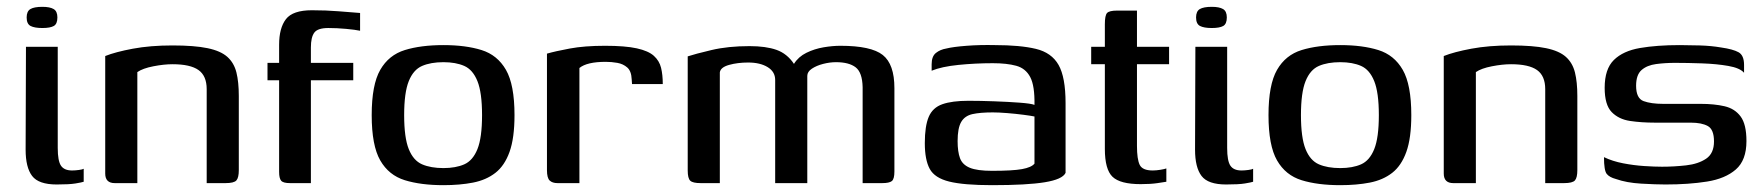

<svg xmlns="http://www.w3.org/2000/svg" viewBox="-20 -536 5156 562"><path d="M104 -454Q81 -454 69.5 -460Q58 -466 58 -485Q58 -503 69 -509.5Q80 -516 104 -516Q126 -516 137 -509.5Q148 -503 148 -485Q148 -466 137.5 -460Q127 -454 104 -454ZM146 4Q93 4 74 -21Q55 -46 55 -98L56 -399H149V-103Q149 -65 158.5 -51Q168 -37 191 -37Q200 -37 211 -38.5Q222 -40 225 -42V-4Q219 -2 201 1Q183 4 146 4Z M316 0Q288 0 288 -28V-372Q318 -384 369 -393.5Q420 -403 485 -403Q549 -403 587.5 -395Q626 -387 645.5 -369.5Q665 -352 672 -324Q679 -296 679 -255V-38Q679 -16 672 -8Q665 0 640 0H585V-275Q585 -314 561 -331Q537 -348 485 -348Q460 -348 429 -342Q398 -336 382 -325V0Z M763 -352H797V-405Q797 -454 817 -480Q837 -506 893 -506Q934 -506 971 -503Q1008 -500 1034 -498V-446Q1020 -449 993 -451.5Q966 -454 941 -454Q910 -454 900 -440.5Q890 -427 890 -397V-352H1014V-301H890V0H829Q809 0 803 -7Q797 -14 797 -33V-301H763Z M1278 6Q1212 6 1165 -8.5Q1118 -23 1093 -66.5Q1068 -110 1068 -199Q1068 -288 1093 -331.5Q1118 -375 1165 -389.5Q1212 -404 1278 -404Q1343 -404 1389.5 -389.5Q1436 -375 1461 -331.5Q1486 -288 1486 -199Q1486 -132 1471.5 -91.5Q1457 -51 1430 -30Q1403 -9 1364.5 -1.5Q1326 6 1278 6ZM1278 -44Q1314 -44 1339 -55Q1364 -66 1377.5 -99.5Q1391 -133 1391 -199Q1391 -265 1377.5 -298.5Q1364 -332 1339 -343Q1314 -354 1278 -354Q1241 -354 1215.5 -343Q1190 -332 1176.5 -298.5Q1163 -265 1163 -199Q1163 -133 1176.5 -99.5Q1190 -66 1215.5 -55Q1241 -44 1278 -44Z M1676 0H1612Q1597 0 1589 -7.5Q1581 -15 1581 -38V-379Q1605 -386 1648 -394Q1691 -402 1751 -402Q1810 -402 1844 -394.5Q1878 -387 1894 -372.5Q1910 -358 1915 -337.5Q1920 -317 1920 -290H1830L1829 -304Q1828 -328 1816 -338.5Q1804 -349 1787 -352Q1770 -355 1753 -355Q1698 -355 1676 -337Z M2031 0Q2008 0 2000.5 -7Q1993 -14 1993 -37V-371Q2014 -378 2062.5 -389.5Q2111 -401 2174 -401Q2222 -401 2253 -390Q2284 -379 2304 -349Q2317 -370 2340.5 -381.5Q2364 -393 2390.5 -397.5Q2417 -402 2440 -402Q2530 -402 2564 -375Q2598 -348 2598 -278V-34Q2598 -12 2590.5 -6Q2583 0 2562 0H2505V-281Q2504 -324 2484.5 -339Q2465 -354 2427 -354Q2409 -354 2389.5 -349Q2370 -344 2356.5 -335Q2343 -326 2343 -314V0H2249V-302Q2249 -326 2227 -339.5Q2205 -353 2170 -353Q2139 -353 2114 -346Q2089 -339 2087 -324V0Z M2884 6Q2801 6 2758.5 -4.5Q2716 -15 2701.5 -41.5Q2687 -68 2687 -117Q2687 -167 2698.5 -194Q2710 -221 2738.5 -231Q2767 -241 2815 -241Q2849 -241 2890 -239.5Q2931 -238 2964.5 -235.5Q2998 -233 3008 -229Q3009 -285 2995.5 -310.5Q2982 -336 2954.5 -343.5Q2927 -351 2886 -351Q2835 -351 2785.5 -346Q2736 -341 2707 -329V-348Q2707 -371 2719.5 -381Q2732 -391 2750 -394Q2770 -399 2809.5 -402Q2849 -405 2892 -404Q2966 -404 3012 -393Q3058 -382 3078.5 -346Q3099 -310 3099 -234V-30Q3090 -11 3038 -2.5Q2986 6 2884 6ZM2884 -36Q2944 -36 2971.5 -41Q2999 -46 3008 -57V-195Q2999 -197 2976 -200Q2953 -203 2928 -205Q2903 -207 2886 -207Q2849 -207 2826.5 -202Q2804 -197 2793.5 -179Q2783 -161 2783 -123Q2783 -92 2790 -73Q2797 -54 2818.5 -45Q2840 -36 2884 -36Z M3319 3Q3259 3 3236.5 -18.5Q3214 -40 3214 -100V-348H3174V-399H3214V-465Q3214 -491 3220.5 -498Q3227 -505 3250 -505H3308Q3308 -503 3308 -496.5Q3308 -490 3308 -478V-399H3402V-348H3308V-109Q3308 -70 3316 -53.5Q3324 -37 3354 -37Q3364 -37 3376.5 -39Q3389 -41 3394 -43V-4Q3388 -3 3368 0Q3348 3 3319 3Z M3527 -454Q3504 -454 3492.5 -460Q3481 -466 3481 -485Q3481 -503 3492 -509.5Q3503 -516 3527 -516Q3549 -516 3560 -509.5Q3571 -503 3571 -485Q3571 -466 3560.5 -460Q3550 -454 3527 -454ZM3569 4Q3516 4 3497 -21Q3478 -46 3478 -98L3479 -399H3572V-103Q3572 -65 3581.5 -51Q3591 -37 3614 -37Q3623 -37 3634 -38.5Q3645 -40 3648 -42V-4Q3642 -2 3624 1Q3606 4 3569 4Z M3903 6Q3837 6 3790 -8.5Q3743 -23 3718 -66.5Q3693 -110 3693 -199Q3693 -288 3718 -331.5Q3743 -375 3790 -389.5Q3837 -404 3903 -404Q3968 -404 4014.5 -389.5Q4061 -375 4086 -331.5Q4111 -288 4111 -199Q4111 -132 4096.5 -91.5Q4082 -51 4055 -30Q4028 -9 3989.5 -1.5Q3951 6 3903 6ZM3903 -44Q3939 -44 3964 -55Q3989 -66 4002.5 -99.5Q4016 -133 4016 -199Q4016 -265 4002.5 -298.5Q3989 -332 3964 -343Q3939 -354 3903 -354Q3866 -354 3840.5 -343Q3815 -332 3801.5 -298.5Q3788 -265 3788 -199Q3788 -133 3801.5 -99.5Q3815 -66 3840.5 -55Q3866 -44 3903 -44Z M4234 0Q4206 0 4206 -28V-372Q4236 -384 4287 -393.5Q4338 -403 4403 -403Q4467 -403 4505.5 -395Q4544 -387 4563.5 -369.5Q4583 -352 4590 -324Q4597 -296 4597 -255V-38Q4597 -16 4590 -8Q4583 0 4558 0H4503V-275Q4503 -314 4479 -331Q4455 -348 4403 -348Q4378 -348 4347 -342Q4316 -336 4300 -325V0Z M4855 4Q4826 4 4783.5 1.5Q4741 -1 4710 -12Q4691 -17 4683 -27Q4675 -37 4675 -76Q4700 -64 4731 -58Q4762 -52 4792.5 -50Q4823 -48 4845 -48Q4880 -48 4915.5 -52Q4951 -56 4974 -71.5Q4997 -87 4997 -122Q4997 -157 4979 -167Q4961 -177 4929 -177H4824Q4784 -177 4751 -182Q4718 -187 4697.5 -208Q4677 -229 4677 -279Q4677 -334 4704 -360.5Q4731 -387 4780.5 -395.5Q4830 -404 4897 -404Q4922 -404 4955.5 -403Q4989 -402 5018 -397Q5053 -392 5069 -383Q5085 -374 5085 -346V-323Q5073 -337 5039 -343Q5005 -349 4962 -350.5Q4919 -352 4883 -352Q4854 -352 4827.5 -348.5Q4801 -345 4785 -331Q4769 -317 4769 -285Q4769 -248 4791 -240Q4813 -232 4848 -232H4958Q4998 -232 5028 -225Q5058 -218 5075 -195Q5092 -172 5092 -123Q5092 -67 5061 -40Q5030 -13 4976.5 -4.5Q4923 4 4855 4Z"/></svg>

Font: Genos Medium
Style: Regular
Weight: 500
Designer: Robert E. Leuschke
Foundry: Robert E. Leuschke
Version: Version 1.010; ttfautohint (v1.8.3)